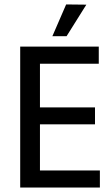

<svg xmlns="http://www.w3.org/2000/svg" viewBox="-20 -845 503 865"><path d="M216 -682 278 -825 369 -824 280 -682ZM430 0H71V-635H425V-558H160V-361H408V-285H160V-77H430Z"/></svg>

Font: Gemunu Libre Medium
Style: Regular
Weight: 500
Designer: Puspanada Ekanayake, Sola Matas, Pathum Egodawatta, Kosala Senevirathne
Foundry: mooniak
Version: Version 1.100